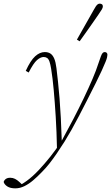

<svg xmlns="http://www.w3.org/2000/svg" viewBox="-112 -783 608 1051"><path d="M-28 248Q-56 248 -72 237.5Q-88 227 -92 213Q-89 203 -80 196.5Q-71 190 -56 190Q-42 190 -30 196Q-18 202 -6 213L10 228L3 229H8L-1 230Q18 219 34.5 207Q51 195 67.5 180Q84 165 102 146Q132 114 164 74Q196 34 225 -11Q258 -71 289 -130.5Q320 -190 347 -246.5Q374 -303 394.5 -351Q415 -399 426 -434Q435 -460 440 -474Q445 -488 450 -493Q455 -498 461 -498Q468 -498 472 -494Q476 -490 476 -483Q476 -478 474 -469Q472 -460 466 -445Q457 -423 444.5 -395.5Q432 -368 411 -326Q387 -278 364 -233Q341 -188 320 -147.5Q299 -107 279.5 -72.5Q260 -38 242 -9Q220 26 199.5 56Q179 86 159 111.5Q139 137 116 160Q93 184 69.5 204Q46 224 21.5 236Q-3 248 -28 248ZM200 33Q198 -64 193 -144.5Q188 -225 182 -291Q176 -357 168 -406Q164 -431 159 -445.5Q154 -460 146 -465.5Q138 -471 127 -471Q110 -471 90.5 -454Q71 -437 45 -386L29 -395Q55 -452 80.5 -475Q106 -498 133 -498Q152 -498 164.5 -489.5Q177 -481 185 -462Q193 -443 197 -410Q201 -377 205.5 -335.5Q210 -294 214 -244Q218 -194 221 -136.5Q224 -79 226 -14H237ZM309 -566Q324 -593 340 -621Q356 -649 371.5 -676.5Q387 -704 400 -727Q407 -740 412.5 -748Q418 -756 423 -759.5Q428 -763 434 -763Q441 -763 446 -759.5Q451 -756 451 -748Q451 -741 445.5 -731.5Q440 -722 426 -702Q412 -681 394.5 -656.5Q377 -632 359 -606Q341 -580 324 -557Z"/></svg>

Font: Source Serif 4 ExtraLight
Style: Italic
Weight: 250
Italic angle: -12°
Designer: Frank Grießhammer
Foundry: Adobe Systems Incorporated
Version: Version 4.004;hotconv 1.0.116;makeotfexe 2.5.65601